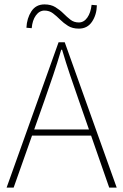

<svg xmlns="http://www.w3.org/2000/svg" viewBox="-20 -852 560 872"><path d="M10 0 246 -660H274L510 0H476L338 -396Q317 -456 298.5 -510.5Q280 -565 262 -626H258Q240 -565 221.5 -510.5Q203 -456 182 -396L42 0ZM112 -236V-264H405V-236ZM338 -722Q309 -722 289 -734.5Q269 -747 253 -763Q237 -779 220.5 -791.5Q204 -804 182 -804Q159 -804 143 -782Q127 -760 124 -724L100 -726Q102 -769 122.5 -800.5Q143 -832 182 -832Q211 -832 231.5 -819.5Q252 -807 268 -791Q284 -775 300 -762.5Q316 -750 338 -750Q361 -750 376.5 -772Q392 -794 396 -830L420 -828Q419 -785 398 -753.5Q377 -722 338 -722Z"/></svg>

Font: Source Sans 3 Variable
Style: Regular
Weight: 200
Designer: Paul D. Hunt
Foundry: Adobe Systems Incorporated
Version: Version 3.026